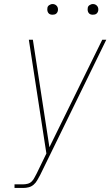

<svg xmlns="http://www.w3.org/2000/svg" viewBox="-20 -932 547 952"><path d="M52 0V-18H95Q106 -18 117.5 -21Q129 -24 137.5 -32.5Q146 -41 151 -51.5Q156 -62 162 -72L210 -171L123 -735H143L225 -202L487 -735H507L179 -64Q172 -52 165 -39Q158 -26 147 -16.5Q136 -7 122.5 -3.5Q109 0 95 0ZM440 -859Q434 -859 428.5 -861Q423 -863 419.5 -868Q416 -873 415 -879Q414 -885 415 -891Q415 -896 417.5 -900Q420 -904 424 -906.5Q428 -909 432 -910.5Q436 -912 441 -912Q447 -912 452.5 -909.5Q458 -907 462 -902Q466 -897 467 -891Q468 -885 467 -879Q466 -874 463.5 -870Q461 -866 457.5 -863.5Q454 -861 449.5 -860Q445 -859 440 -859ZM240 -859Q234 -859 228.5 -861Q223 -863 219.5 -868Q216 -873 215 -879Q214 -885 215 -891Q215 -896 217.5 -900Q220 -904 224 -906.5Q228 -909 232 -910.5Q236 -912 241 -912Q247 -912 252.5 -909.5Q258 -907 262 -902Q266 -897 267 -891Q268 -885 267 -879Q266 -874 263.5 -870Q261 -866 257.5 -863.5Q254 -861 249.5 -860Q245 -859 240 -859Z"/></svg>

Font: Iosevka SS18 Thin
Style: Italic
Weight: 100
Italic angle: -9°
Monospace: yes
Designer: Belleve Invis
Foundry: Belleve Invis
Version: Version 25.1.1; ttfautohint (v1.8.4)